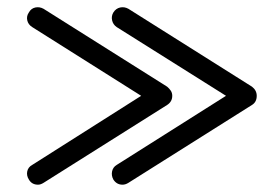

<svg xmlns="http://www.w3.org/2000/svg" viewBox="-20 -505 743 525"><path d="M682 -243Q682 -226 669 -218L331 -5Q323 0 315 0Q299 0 290 -14Q284 -25 286.5 -36.5Q289 -48 299 -54L598 -243L299 -431Q289 -438 286.5 -449.5Q284 -461 290 -471Q297 -482 308.5 -484.5Q320 -487 331 -481L669 -268Q682 -258 682 -243ZM451 -243Q451 -227 437 -218L99 -5Q91 0 84 0Q67 0 59 -14Q52 -25 54.5 -36.5Q57 -48 68 -54L366 -243L68 -431Q57 -438 54.5 -449.5Q52 -461 59 -471Q65 -482 76.5 -484.5Q88 -487 99 -481L437 -268Q443 -263 447 -257Q451 -251 451 -243Z"/></svg>

Font: Hanken Light
Style: Light
Weight: 300
Designer: Alfredo Marco Pradil
Foundry: Hanken Design Co.
Version: Version 2.06 2014